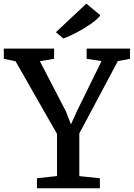

<svg xmlns="http://www.w3.org/2000/svg" viewBox="-34 -1002 712 1022"><path d="M0 0ZM269.5 -64.9V-289.1L48.8 -675.8L-13.7 -689V-743.2H253.9V-689L178.2 -676.3L315.9 -411.1L343.8 -340.3L375.5 -410.2L506.3 -676.8L427.2 -689V-743.2H658.2V-689L593.3 -676.8L388.2 -291.5V-64.5L497.6 -53.2V0H162.6V-53.2ZM425.3 -982.4H425.8L500.5 -920.4Q482.9 -897.5 445.3 -871.8Q407.7 -846.2 367.2 -825.4Q326.7 -804.7 303.2 -797.4H302.7L263.7 -830.6Z"/></svg>

Font: Merriweather
Style: Regular
Weight: 400
Designer: Eben Sorkin
Foundry: Eben Sorkin
Version: Version 1.584; ttfautohint (v1.6)